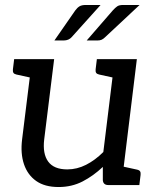

<svg xmlns="http://www.w3.org/2000/svg" viewBox="-20 -745 625 773"><path d="M216 8Q160 8 125.5 -16.5Q91 -41 76.5 -84Q62 -127 69 -184L109 -507H198L158 -184Q151 -126 174 -94.5Q197 -63 251 -63Q290 -63 326.5 -81.5Q363 -100 396 -133L442 -507H531L469 0H416Q396 0 394 -19V-73Q356 -37 312.5 -14.5Q269 8 216 8ZM439 0 459 -78 532 -62Q541 -60 544 -55Q547 -50 546 -41L541 0ZM139 -507 119 -429 46 -445Q37 -447 34 -452Q31 -457 32 -466L37 -507ZM472 -507 452 -429 379 -445Q370 -447 367 -452Q364 -457 365 -466L370 -507ZM326 -725H385L269 -596Q257 -582 236 -582H199L283 -703Q291 -714 300 -719.5Q309 -725 326 -725ZM476 -725H542L404 -596Q396 -588 389 -585Q382 -582 372 -582H329L434 -703Q444 -714 452 -719.5Q460 -725 476 -725Z"/></svg>

Font: Aleo
Style: Italic
Weight: 400
Italic angle: -7°
Designer: Alessio Laiso
Foundry: Alessio Laiso
Version: Version 2.001;gftools[0.9.29]